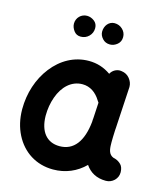

<svg xmlns="http://www.w3.org/2000/svg" viewBox="-122 -877 884 1027"><g transform="rotate(15 319.5 -363.5)"><path d="M556.6 42.5C574.7 42.5 589.8 36.1 603 23.9C615.7 11.2 622.1 -3.9 622.1 -22C621.6 -41 616.7 -55.2 607.4 -64.5C598.1 -73.7 587.9 -80.1 577.6 -83.5C542.5 -89.8 535.6 -114.3 533.7 -143.6C533.2 -149.4 533.2 -156.2 533.2 -164.6C533.2 -176.8 533.7 -205.6 535.2 -233.4C535.6 -237.3 535.6 -241.2 536.1 -244.6L549.3 -472.7V-476.6C549.3 -492.2 543.5 -507.3 532.2 -521.5C520.5 -535.6 505.9 -543.5 487.8 -545.9C484.4 -546.4 481.4 -546.9 478 -546.9C459 -546.9 437.5 -536.6 426.3 -515.1C389.6 -541 349.1 -553.7 305.2 -553.7C223.6 -553.7 153.8 -513.7 103.5 -449.2C53.2 -384.8 25.9 -300.8 25.9 -212.9V-210C26.4 -158.7 37.1 -113.3 57.6 -72.8C98.6 7.8 173.8 57.1 268.1 57.1C336.9 57.1 397 31.2 443.4 -15.1C468.3 21.5 505.4 42.5 556.6 42.5ZM269.5 -72.3C197.8 -72.3 157.7 -124 156.2 -208.5V-211.4C156.2 -248 162.1 -282.7 173.8 -315.4C196.8 -379.9 242.7 -424.3 303.7 -424.3C346.2 -424.3 380.4 -400.4 404.3 -360.8C406.2 -357.4 408.7 -354 411.1 -351.1L406.2 -264.2C405.8 -261.7 405.3 -258.8 405.3 -255.9C404.8 -252 404.8 -247.6 404.8 -243.2C393.6 -133.3 348.1 -72.3 269.5 -72.3ZM447.8 -724.1C447.8 -740.7 441.4 -754.9 429.2 -766.6C417 -778.3 401.9 -784.2 384.8 -784.2C354 -784.2 331.5 -756.8 331.5 -723.6C331.5 -709.5 336.9 -696.8 347.7 -685.1C358.4 -673.3 372.1 -667.5 389.2 -667.5C403.8 -667.5 417.5 -672.9 429.7 -683.1C441.9 -693.4 447.8 -707 447.8 -724.1ZM291 -731.4C291 -747.6 284.7 -760.7 272.5 -770C260.3 -779.3 246.6 -784.2 232.4 -784.2C200.7 -784.2 174.8 -758.8 174.8 -726.1C174.8 -712.4 179.7 -699.2 189 -686.5C198.2 -673.8 210.9 -667.5 227.1 -667.5C245.1 -667.5 260.3 -673.8 272.5 -686C284.7 -698.2 291 -713.4 291 -731.4Z"/></g></svg>

Font: Mikhak
Style: Bold
Weight: 700
Designer: Amin Abedi
Version: Version 3.2